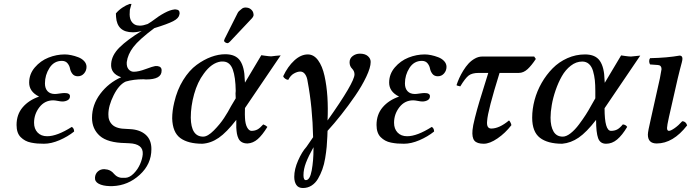

<svg xmlns="http://www.w3.org/2000/svg" viewBox="-20 -718 3506 974"><path d="M152.8 -95.2Q152.8 -64.5 170.7 -45.7Q188.5 -26.9 219.2 -26.9Q269.5 -26.9 344.2 -74.2Q356 -67.4 356 -50.8Q323.7 -24.9 281.7 -6.8Q239.7 11.2 203.1 11.2Q184.6 11.2 169.4 10Q154.3 8.8 137.5 5.4Q120.6 2 108.2 -4.9Q95.7 -11.7 85.2 -22Q74.7 -32.2 69.3 -47.9Q64 -63.5 64 -84Q64 -137.2 95 -173.6Q126 -210 178.2 -228Q127.9 -252.9 127.9 -298.8Q127.9 -342.3 156.7 -376Q185.5 -409.7 226.1 -425.8Q266.6 -441.9 309.1 -441.9Q323.7 -441.9 341.3 -438.2Q358.9 -434.6 377 -427.7Q395 -420.9 407 -408Q418.9 -395 418.9 -378.9Q418.9 -359.9 406.5 -345.5Q394 -331.1 375 -331.1Q356.9 -331.1 347.4 -343.3Q337.9 -355.5 335.2 -370.1Q332.5 -384.8 322.5 -397Q312.5 -409.2 293.9 -409.2Q253.9 -409.2 231 -373.3Q208 -337.4 208 -294.9Q208 -269.5 221.2 -255.4Q234.4 -241.2 258.8 -241.2Q266.6 -241.2 282.7 -243.7Q298.8 -246.1 307.1 -246.1Q335 -246.1 335 -230Q335 -216.3 323.2 -209.7Q311.5 -203.1 295.9 -203.1Q288.6 -203.1 273.4 -206.1Q258.3 -209 250 -209Q207 -209 179.9 -174.1Q152.8 -139.2 152.8 -95.2Z M704.1 64.9Q706.1 37.6 688.5 23.9Q670.9 10.3 636.7 8.8Q629.9 7.8 616.7 7.8Q525.9 6.3 486.3 -28.8Q446.8 -64 446.8 -120.1Q446.8 -186.5 488.8 -242.2Q530.8 -297.9 594.7 -326.2Q539.6 -344.7 543.9 -395Q546.9 -438.5 586.4 -477.5Q626 -516.6 698.7 -561Q675.3 -554.2 653.8 -554.2Q574.2 -554.2 568.8 -631.8Q567.9 -637.7 567.9 -649.9Q581.1 -666 600.3 -679Q619.6 -691.9 637.7 -698.2H647Q643.6 -688 638.7 -668Q637.7 -658.2 637.7 -644Q638.2 -618.7 650.4 -604.5Q662.6 -590.3 678.7 -588.9Q680.2 -588.9 684.1 -588.4Q688 -587.9 689.9 -587.9Q706.1 -587.9 729 -596.2Q731 -597.7 738 -601.8Q745.1 -606 749 -608.9Q822.8 -665.5 863.8 -669.9Q865.2 -670.4 866.7 -670.4Q868.2 -670.4 870.1 -670.2Q872.1 -669.9 873 -669.9Q892.6 -668.5 891.1 -647.9Q891.1 -646 889.6 -643.1Q886.7 -625 858.2 -610.4Q829.6 -595.7 762.7 -575.2Q685.1 -517.1 656.5 -479.5Q627.9 -441.9 623 -402.8Q621.6 -378.9 632.3 -366.5Q643.1 -354 658.7 -354Q682.6 -354 719.2 -367.7Q755.9 -381.3 767.1 -382.8H778.8Q801.3 -379.9 799.8 -358.9Q799.8 -314.9 720.7 -314.9Q715.8 -315.9 708 -315.9Q657.2 -315.9 617.7 -304.2Q583.5 -288.6 556.6 -234.9Q529.8 -181.2 529.8 -138.2Q528.8 -105 550.3 -84.7Q571.8 -64.5 622.1 -64Q633.8 -64 639.6 -63Q689.9 -60.5 719.2 -34.4Q748.5 -8.3 748 39.1Q748 114.7 688.7 168.9Q629.4 223.1 551.8 226.1H535.6Q501.5 225.1 480.7 214.1Q460 203.1 461.9 182.1Q463.4 163.6 476.3 151.9Q489.3 140.1 508.8 140.1Q514.2 140.1 516.1 141.1Q535.2 142.1 550.8 155.8Q551.3 156.2 554.4 159.7Q557.6 163.1 558.6 164.1Q559.6 165 562.5 168Q565.4 170.9 566.9 172.1Q568.4 173.3 571.5 175.5Q574.7 177.7 577.1 178.7Q579.6 179.7 583 181.2Q586.4 182.6 590.1 183.1Q593.8 183.6 597.7 184.1H616.7Q638.2 182.6 658.4 162.1Q678.7 141.6 690.4 115Q702.1 88.4 704.1 64.9Z M1151.9 -179.2 1175.8 -219.2 1174.8 -244.1Q1174.8 -246.6 1175.3 -250.7Q1175.8 -254.9 1175.8 -256.8Q1174.8 -326.7 1160.9 -365.2Q1147 -403.8 1113.8 -405.8H1100.6Q1053.2 -399.4 1013.7 -344.2Q981.9 -301.8 964.8 -240.5Q947.8 -179.2 947.8 -121.1Q949.2 -24.9 1010.7 -24.9Q1033.7 -24.9 1064.7 -56.2Q1095.7 -87.4 1116.7 -119.4Q1137.7 -151.4 1151.9 -179.2ZM1122.6 -442.9Q1175.3 -442.9 1197.8 -410.4Q1220.2 -377.9 1221.7 -313Q1222.7 -309.1 1222.7 -298.8L1305.7 -438Q1311.5 -437 1324 -435.3Q1336.4 -433.6 1341.8 -433.1Q1343.8 -433.1 1348.4 -432.6Q1353 -432.1 1355.5 -432.1Q1361.3 -432.6 1378.4 -434.8Q1395.5 -437 1403.8 -437L1222.7 -169.9Q1222.7 -164.6 1222.4 -154.8Q1222.2 -145 1222.2 -137.5Q1222.2 -129.9 1222.7 -123V-121.1Q1224.1 -89.4 1233.6 -71.8Q1243.2 -54.2 1255.9 -54.2Q1272.5 -54.2 1285.6 -61Q1298.8 -67.9 1315.4 -86.9Q1328.6 -82 1336.4 -74.2Q1310.5 -32.2 1287.1 -12Q1263.7 8.3 1235.8 9.8Q1218.8 9.8 1207.3 3.4Q1195.8 -2.9 1189.9 -15.1Q1184.1 -27.3 1181.9 -40Q1179.7 -52.7 1178.7 -70.8V-77.1V-109.9Q1129.4 -46.4 1089.8 -19Q1050.3 8.3 1006.8 11.2Q934.1 11.2 894.8 -17.6Q855.5 -46.4 853.5 -117.2Q853.5 -155.3 863.8 -198.2Q878.4 -262.2 909.2 -311.8Q939.9 -361.3 977.3 -388.7Q1014.6 -416 1051.5 -429.4Q1088.4 -442.9 1122.6 -442.9ZM1203.6 -670.9Q1215.3 -682.6 1233.4 -679.2Q1245.6 -677.7 1254.9 -668.9Q1264.2 -660.2 1265.6 -648.9Q1266.6 -646 1266.6 -641.1Q1264.6 -631.8 1258.8 -626L1146.5 -506.8Q1138.7 -499 1134.8 -499Q1128.9 -499 1122.8 -502.9Q1116.7 -506.8 1116.7 -511.2V-513.2Q1118.7 -515.1 1118.7 -519L1121.6 -524.9L1185.5 -651.9Q1190.4 -661.6 1203.6 -670.9Z M1519.5 170.9Q1519.5 195.8 1531.7 195.8Q1552.2 195.8 1561.3 146.5Q1570.3 97.2 1570.3 38.1V28.8Q1544.9 74.2 1532.2 107.4Q1519.5 140.6 1519.5 170.9ZM1472.7 179.2Q1472.7 140.6 1492.2 96.4Q1511.7 52.2 1534.7 26.9L1568.4 -22Q1565.4 -173.3 1540.5 -305.2Q1537.6 -327.6 1527.8 -341.3Q1518.1 -355 1503.4 -355Q1488.8 -355 1471.2 -345.2Q1453.6 -335.4 1442.4 -313Q1435.1 -313 1427 -318.6Q1418.9 -324.2 1416.5 -331.1Q1439.5 -380.4 1472.9 -411.1Q1506.3 -441.9 1541.5 -441.9Q1571.8 -441.9 1593.5 -412.4Q1615.2 -382.8 1626.2 -333.3Q1637.2 -283.7 1640.9 -226.3Q1644.5 -168.9 1641.6 -106.9Q1778.3 -299.8 1778.3 -340.8Q1778.3 -357.4 1765.9 -369.9Q1753.4 -382.3 1753.4 -401.9Q1753.4 -421.9 1769.3 -433.8Q1785.2 -445.8 1805.7 -445.8Q1832 -445.8 1846.2 -433.3Q1860.4 -420.9 1860.4 -403.8Q1860.4 -375.5 1838.1 -328.6Q1815.9 -281.7 1781.5 -231.7Q1747.1 -181.6 1710.7 -135.7Q1674.3 -89.8 1641.6 -54.2L1640.6 -25.9Q1639.6 1.5 1637.2 27.3Q1634.8 53.2 1629.6 84.5Q1624.5 115.7 1615.2 141.4Q1606 167 1593 189Q1580.1 210.9 1560.5 223.4Q1541 235.8 1516.6 235.8Q1493.7 235.8 1483.2 220Q1472.7 204.1 1472.7 179.2Z M1979 -95.2Q1979 -64.5 1996.8 -45.7Q2014.6 -26.9 2045.4 -26.9Q2095.7 -26.9 2170.4 -74.2Q2182.1 -67.4 2182.1 -50.8Q2149.9 -24.9 2107.9 -6.8Q2065.9 11.2 2029.3 11.2Q2010.7 11.2 1995.6 10Q1980.5 8.8 1963.6 5.4Q1946.8 2 1934.3 -4.9Q1921.9 -11.7 1911.4 -22Q1900.9 -32.2 1895.5 -47.9Q1890.1 -63.5 1890.1 -84Q1890.1 -137.2 1921.1 -173.6Q1952.1 -210 2004.4 -228Q1954.1 -252.9 1954.1 -298.8Q1954.1 -342.3 1982.9 -376Q2011.7 -409.7 2052.2 -425.8Q2092.8 -441.9 2135.3 -441.9Q2149.9 -441.9 2167.5 -438.2Q2185.1 -434.6 2203.1 -427.7Q2221.2 -420.9 2233.2 -408Q2245.1 -395 2245.1 -378.9Q2245.1 -359.9 2232.7 -345.5Q2220.2 -331.1 2201.2 -331.1Q2183.1 -331.1 2173.6 -343.3Q2164.1 -355.5 2161.4 -370.1Q2158.7 -384.8 2148.7 -397Q2138.7 -409.2 2120.1 -409.2Q2080.1 -409.2 2057.1 -373.3Q2034.2 -337.4 2034.2 -294.9Q2034.2 -269.5 2047.4 -255.4Q2060.5 -241.2 2085 -241.2Q2092.8 -241.2 2108.9 -243.7Q2125 -246.1 2133.3 -246.1Q2161.1 -246.1 2161.1 -230Q2161.1 -216.3 2149.4 -209.7Q2137.7 -203.1 2122.1 -203.1Q2114.7 -203.1 2099.6 -206.1Q2084.5 -209 2076.2 -209Q2033.2 -209 2006.1 -174.1Q1979 -139.2 1979 -95.2Z M2457 -348.1H2408.2Q2375 -348.1 2357.7 -335Q2340.3 -321.8 2314.9 -279.8Q2297.9 -283.2 2295.9 -286.1Q2301.8 -304.2 2309.8 -322Q2317.9 -339.8 2330.3 -360.1Q2342.8 -380.4 2356.7 -395.5Q2370.6 -410.6 2388.9 -420.9Q2407.2 -431.2 2426.3 -431.2H2689.9L2698.2 -418.9Q2677.2 -386.7 2656.5 -367.4Q2635.7 -348.1 2611.8 -348.1H2514.2Q2454.1 -155.3 2451.2 -105Q2446.8 -65.9 2472.2 -65.9Q2512.7 -65.9 2562 -106.9Q2564.9 -105.5 2569.3 -97.2Q2573.7 -88.9 2574.2 -83Q2543.5 -43 2503.9 -15.9Q2464.4 11.2 2434.1 11.2Q2399.9 11.2 2386.7 -4.4Q2373.5 -20 2377 -58.1Q2378.4 -77.6 2389.4 -121.1Q2400.4 -164.6 2411.9 -202.6Q2423.3 -240.7 2438.7 -289.3Q2454.1 -337.9 2457 -348.1Z M2977.1 -179.2 3000 -219.2V-256.8Q3000 -287.6 2997.6 -311Q2995.1 -334.5 2988.5 -357.4Q2981.9 -380.4 2968 -393.1Q2954.1 -405.8 2933.6 -405.8Q2902.8 -405.8 2875.7 -384.8Q2848.6 -363.8 2830.3 -331.5Q2812 -299.3 2798.6 -260.3Q2785.2 -221.2 2779.1 -185.3Q2772.9 -149.4 2772.9 -121.1Q2772.9 -76.7 2788.1 -50.8Q2803.2 -24.9 2835 -24.9Q2853 -24.9 2875 -42.2Q2897 -59.6 2917.5 -87.2Q2938 -114.7 2951.9 -136.5Q2965.8 -158.2 2977.1 -179.2ZM2947.8 -441.9Q3000.5 -441.9 3022.9 -409.4Q3045.4 -377 3046.9 -312L3047.9 -297.9L3130.9 -437Q3136.7 -436 3149.2 -434.3Q3161.6 -432.6 3167 -432.1L3180.7 -431.2Q3188 -431.2 3204.6 -433.6Q3221.2 -436 3228 -436L3046.9 -168.9Q3046.9 -54.2 3079.6 -54.2Q3097.2 -54.2 3110.6 -61Q3124 -67.9 3139.6 -86.9Q3154.8 -85.4 3161.6 -74.2Q3136.2 -31.7 3110.6 -10.3Q3085 11.2 3054.7 11.2Q3024.4 11.2 3014.2 -17.1Q3003.9 -45.4 3003.9 -109.9Q2955.1 -46.9 2915.5 -19.8Q2876 7.3 2832 11.2Q2758.3 11.2 2719 -19Q2679.7 -49.3 2679.7 -121.1Q2679.7 -165 2691.9 -210.7Q2704.1 -256.3 2727.8 -297.6Q2751.5 -338.9 2783.4 -371.3Q2815.4 -403.8 2858.2 -422.9Q2900.9 -441.9 2947.8 -441.9Z M3418 -319.8 3373.5 -124Q3363.8 -80.1 3363.8 -68.8Q3363.8 -54.2 3373.5 -54.2Q3382.8 -54.2 3402.6 -68.1Q3422.4 -82 3440.9 -103Q3459 -103 3465.8 -82Q3394.5 9.8 3311.5 9.8Q3266.6 9.8 3266.6 -35.2Q3266.6 -50.8 3281.7 -115.2L3327.6 -320.8Q3335.9 -363.3 3335.9 -367.2Q3335.9 -386.7 3317.9 -388.2L3277.8 -391.1Q3273.4 -397.9 3273.2 -407.2Q3272.9 -416.5 3277.8 -422.9Q3365.2 -424.8 3427.7 -436Q3441.9 -436 3441.9 -419.9Q3441.9 -413.6 3438.7 -401.1Q3435.5 -388.7 3429.2 -365.2Q3422.9 -341.8 3418 -319.8Z"/></svg>

Font: Common Serif Medium
Style: Italic
Weight: 500
Italic angle: -12°
Designer: Philipp H. Poll, Khaled Hosny
Foundry: Stefan Peev, Context Ltd.
Version: Version 1.026